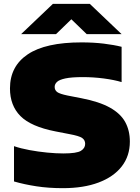

<svg xmlns="http://www.w3.org/2000/svg" viewBox="-20 -971 729 1001"><path d="M308 10Q232.5 10 169.5 0.2Q106.5 -9.5 53 -25V-209Q88 -197 133.8 -188.5Q179.5 -180 226 -175.5Q272.5 -171 310 -171Q380 -171 402 -184.8Q424 -198.5 424 -221Q424 -240.5 408.5 -251.5Q393 -262.5 341 -272L269 -286Q141 -311 86.5 -366Q32 -421 32 -510Q32 -625.5 124.8 -687.8Q217.5 -750 405 -750Q468 -750 521.2 -743.5Q574.5 -737 614 -727V-543Q576.5 -554.5 521.8 -561.8Q467 -569 412 -569Q353 -569 321.2 -562.2Q289.5 -555.5 277.2 -544Q265 -532.5 265 -518Q265 -501 278 -491.2Q291 -481.5 332 -473L404 -459Q497.5 -441 553 -410Q608.5 -379 632.8 -334.8Q657 -290.5 657 -233Q657 -158 614.8 -103.5Q572.5 -49 494.2 -19.5Q416 10 308 10ZM90 -793 256 -951H448L614 -793H432L352 -870.5L272 -793Z"/></svg>

Font: Encode Sans Expanded Expanded Black
Style: Regular
Weight: 900
Width: 7
Designer: Multiple Designers
Foundry: Impallari Type
Version: Version 3.000; ttfautohint (v1.8.3) -l 8 -r 50 -G 200 -x 14 